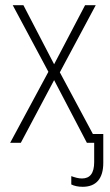

<svg xmlns="http://www.w3.org/2000/svg" viewBox="-20 -549 422 738"><path d="M298 169C350 169 377 137 377 77V-34H337L210 -271L348 -529H307L188 -302L70 -529H29L166 -273L19 0H60L188 -241L314 0H342V74C342 117 326 137 295 137C281 137 268 133 254 128V160C266 166 281 169 298 169Z"/></svg>

Font: Noto Sans Condensed ExtraLight
Style: Regular
Weight: 200
Width: 3
Designer: Monotype Design Team
Foundry: Monotype Imaging Inc.
Version: Version 2.013